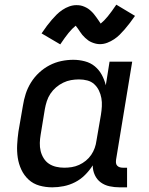

<svg xmlns="http://www.w3.org/2000/svg" viewBox="-20 -794 640 822"><path d="M204 8Q175 8 148.5 0.5Q122 -7 102.5 -25Q83 -43 71.5 -67.5Q60 -92 56 -119Q52 -146 53.5 -174.5Q55 -203 59 -231L78 -341Q82 -367 90 -392Q98 -417 112.5 -440.5Q127 -464 147.5 -483Q168 -502 192 -514.5Q216 -527 242 -532.5Q268 -538 294 -538Q319 -538 343.5 -531.5Q368 -525 386 -510Q404 -495 415.5 -474Q427 -453 433 -429L449 -530H546L477 -111Q476 -104 476.5 -97Q477 -90 481.5 -85Q486 -80 492.5 -78Q499 -76 506 -76H524V8H492Q470 8 449 3.5Q428 -1 411.5 -13Q395 -25 386 -44.5Q377 -64 377 -86Q377 -86 377 -86Q377 -86 377 -86Q363 -64 344 -45Q325 -26 301.5 -14Q278 -2 253 3Q228 8 204 8ZM255 -76Q271 -76 287 -78.5Q303 -81 318.5 -88Q334 -95 347.5 -106Q361 -117 370.5 -131Q380 -145 385.5 -160.5Q391 -176 393 -192L412 -302Q415 -320 416 -338.5Q417 -357 414 -374Q411 -391 403.5 -406.5Q396 -422 383.5 -433.5Q371 -445 354 -449.5Q337 -454 318 -454Q301 -454 284 -451Q267 -448 250.5 -440Q234 -432 220 -420Q206 -408 196 -393Q186 -378 180.5 -361Q175 -344 172 -327L154 -217Q151 -200 150.5 -182Q150 -164 154 -147.5Q158 -131 167 -116.5Q176 -102 189.5 -93Q203 -84 220 -80Q237 -76 255 -76ZM238 -604 158 -651Q170 -669 181 -683.5Q192 -698 202 -709.5Q212 -721 222.5 -731.5Q233 -742 247 -751.5Q261 -761 276.5 -766.5Q292 -772 307 -772Q317 -772 325 -770.5Q333 -769 342 -765Q351 -761 357 -757Q363 -753 370.5 -746Q378 -739 383 -732.5Q388 -726 392.5 -720Q397 -714 402 -706.5Q407 -699 411 -693Q426 -705 441.5 -724Q457 -743 478 -774L558 -726Q546 -709 535 -694.5Q524 -680 513.5 -668Q503 -656 492.5 -645.5Q482 -635 468.5 -626Q455 -617 439.5 -611Q424 -605 408 -605Q399 -605 390.5 -607Q382 -609 373.5 -612.5Q365 -616 358.5 -620.5Q352 -625 345 -631.5Q338 -638 332.5 -644.5Q327 -651 323 -657.5Q319 -664 313.5 -671.5Q308 -679 304 -684Q289 -672 273.5 -653Q258 -634 238 -604Z"/></svg>

Font: Iosevka Curly Medium Extended
Style: Italic
Weight: 500
Width: 7
Italic angle: -9°
Monospace: yes
Designer: Belleve Invis
Foundry: Belleve Invis
Version: Version 11.1.0; ttfautohint (v1.8.3)